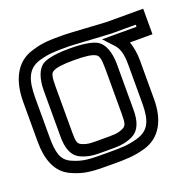

<svg xmlns="http://www.w3.org/2000/svg" viewBox="-105 -627 786 770"><g transform="rotate(-20 288.0 -242.0)"><path d="M247 -519C184 -519 155 -520 104 -504C29 -482 -2 -410 -2 -321V-153C-2 -78 19 -17 76 9C131 35 170 35 247 35C308 35 339 35 389 21C462 0 495 -66 495 -153V-319C495 -349 490 -377 482 -400H553H578V-425V-484V-509H553H426C410 -509 265 -519 247 -519ZM247 -469C263 -469 408 -459 426 -459H528V-450H439H381L420 -408C437 -390 445 -364 445 -319V-153C445 -77 427 -42 375 -27C332 -15 308 -15 247 -15C170 -15 142 -15 96 -36C59 -53 49 -86 49 -153V-321C49 -400 66 -441 119 -457C162 -469 183 -469 247 -469ZM353 -140C353 -103 350 -91 334 -84C309 -73 295 -74 247 -74C198 -74 184 -73 159 -84C143 -91 141 -103 141 -140V-336C141 -377 145 -392 155 -397C169 -406 197 -410 247 -410C296 -410 324 -406 338 -397C348 -392 353 -377 353 -336V-140ZM403 -140V-336C403 -385 389 -425 363 -441C341 -454 300 -460 247 -460C193 -460 152 -454 130 -441C104 -425 91 -385 91 -336V-140C91 -97 100 -56 138 -39C174 -23 200 -24 247 -24C293 -24 319 -23 355 -39C393 -56 403 -97 403 -140Z"/></g></svg>

Font: Gamestation DisplayOutline
Style: Regular
Weight: 400
Designer: Jonas Hecksher
Foundry: Jonas Hecksher, Playtypeª, e-types AS
Version: Version 1.003